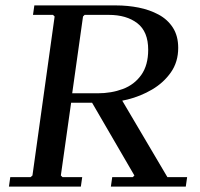

<svg xmlns="http://www.w3.org/2000/svg" viewBox="-20 -690 740 710"><path d="M390 0 395 -35H471L477 -41L313 -323H429L599 -35H672L667 0ZM409 -670Q452 -670 492.5 -662Q533 -654 566.5 -636Q600 -618 619.5 -587.5Q639 -557 639 -513Q639 -461 612 -422.5Q585 -384 542.5 -359Q500 -334 451.5 -322Q403 -310 361 -310H243L205 -41L211 -35H284L279 0H13L18 -35H93L100 -41L182 -629L176 -635H102L107 -670ZM341 -345Q392 -345 434.5 -361Q477 -377 502.5 -413Q528 -449 528 -506Q528 -573 488 -604Q448 -635 382 -635H293L287 -629L247 -345Z"/></svg>

Font: Brygada 1918 Medium
Style: Italic
Weight: 500
Italic angle: -8°
Designer: Mateusz Machalski | Borys Kosmynka | Przemek Hoffer
Foundry: NIEPODLEGLA 2018
Version: Version 3.006